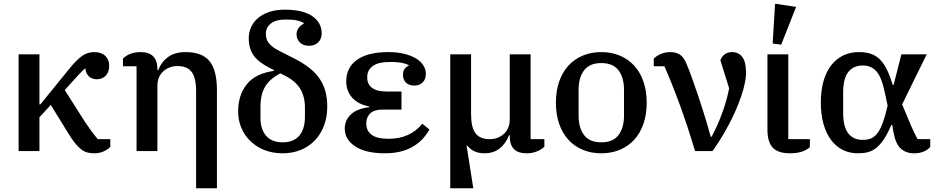

<svg xmlns="http://www.w3.org/2000/svg" viewBox="-20 -812 5044 1032"><path d="M80 -520H192V-251H197L345 -433Q368 -462 386.5 -481Q405 -500 421.5 -511.5Q438 -523 454 -527.5Q470 -532 488 -532Q525 -532 546 -511.5Q567 -491 567 -459Q567 -425 548.5 -405.5Q530 -386 501 -386Q475 -386 458.5 -401Q442 -416 439 -443H435Q423 -432 407 -415Q391 -398 375 -380L328 -328L436 -158Q450 -137 470 -109.5Q490 -82 506 -64H573V-23Q559 -8 536.5 2Q514 12 487 12Q466 12 449 7.5Q432 3 415.5 -10Q399 -23 381.5 -45Q364 -67 343 -102L253 -248L192 -182V0H80Z M714 -456H641V-497Q676 -532 736 -532Q826 -532 826 -441V-435H830Q848 -480 884 -506Q920 -532 977 -532Q1067 -532 1106.5 -483Q1146 -434 1146 -328V200H1034V-322Q1034 -394 1010 -425.5Q986 -457 934 -457Q889 -457 857.5 -428.5Q826 -400 826 -349V0H714Z M1499 12Q1446 12 1402.5 -5Q1359 -22 1327 -52.5Q1295 -83 1277.5 -124Q1260 -165 1260 -213Q1260 -301 1306.5 -359Q1353 -417 1452 -431V-436L1431 -446Q1368 -478 1342.5 -515Q1317 -552 1317 -606Q1317 -639 1330 -667Q1343 -695 1367.5 -715.5Q1392 -736 1428 -748Q1464 -760 1509 -760Q1609 -760 1659 -725Q1709 -690 1709 -633Q1709 -603 1690.5 -584.5Q1672 -566 1641 -566Q1610 -566 1592 -583.5Q1574 -601 1574 -627Q1574 -646 1584.5 -661Q1595 -676 1612 -684V-689Q1596 -698 1574.5 -702.5Q1553 -707 1516 -707Q1462 -707 1435.5 -685.5Q1409 -664 1409 -632Q1409 -618 1412 -605.5Q1415 -593 1423.5 -582Q1432 -571 1446 -560Q1460 -549 1482 -538L1561 -498Q1610 -473 1644 -446Q1678 -419 1699 -387.5Q1720 -356 1729.5 -319.5Q1739 -283 1739 -239Q1739 -182 1721 -135.5Q1703 -89 1671 -56Q1639 -23 1595 -5.5Q1551 12 1499 12ZM1499 -47Q1558 -47 1588.5 -82.5Q1619 -118 1619 -184V-235Q1619 -293 1593.5 -335Q1568 -377 1512 -405L1487 -418Q1427 -386 1403.5 -343.5Q1380 -301 1380 -244V-178Q1380 -117 1410.5 -82Q1441 -47 1499 -47Z M2049 12Q1946 12 1889.5 -25Q1833 -62 1833 -122Q1833 -164 1864.5 -195.5Q1896 -227 1964 -236V-240Q1905 -251 1873 -287Q1841 -323 1841 -376Q1841 -410 1854.5 -438.5Q1868 -467 1895.5 -488Q1923 -509 1965.5 -520.5Q2008 -532 2067 -532Q2116 -532 2153.5 -522.5Q2191 -513 2216.5 -497.5Q2242 -482 2255.5 -460.5Q2269 -439 2269 -415Q2269 -386 2252 -369Q2235 -352 2207 -352Q2178 -352 2162 -368Q2146 -384 2146 -411Q2146 -430 2155 -442Q2164 -454 2177 -459V-462Q2162 -470 2139 -474.5Q2116 -479 2079 -479Q2013 -479 1983.5 -457Q1954 -435 1954 -400V-394Q1954 -359 1980 -339.5Q2006 -320 2060 -320H2138V-223H2037Q1991 -223 1970 -202.5Q1949 -182 1949 -152V-146Q1949 -109 1977.5 -87.5Q2006 -66 2069 -66Q2184 -66 2250 -147L2288 -116Q2253 -53 2193.5 -20.5Q2134 12 2049 12Z M2400 -520H2512V-199Q2512 -127 2536 -95.5Q2560 -64 2612 -64Q2657 -64 2688.5 -92.5Q2720 -121 2720 -172V-520H2832V-64H2906V-23Q2889 -7 2864 2.5Q2839 12 2810 12Q2720 12 2720 -79V-85H2716Q2698 -39 2665 -13.5Q2632 12 2584 12Q2524 12 2492 -29H2488L2524 200H2400Z M3212 -47Q3275 -47 3304.5 -86Q3334 -125 3334 -190V-330Q3334 -395 3304.5 -434Q3275 -473 3212 -473Q3149 -473 3119.5 -434Q3090 -395 3090 -330V-190Q3090 -125 3119.5 -86Q3149 -47 3212 -47ZM3212 12Q3157 12 3112 -7Q3067 -26 3035 -61Q3003 -96 2985.5 -146.5Q2968 -197 2968 -260Q2968 -323 2985.5 -373.5Q3003 -424 3035 -459Q3067 -494 3112 -513Q3157 -532 3212 -532Q3267 -532 3312 -513Q3357 -494 3389 -459Q3421 -424 3438.5 -373.5Q3456 -323 3456 -260Q3456 -197 3438.5 -146.5Q3421 -96 3389 -61Q3357 -26 3312 -7Q3267 12 3212 12Z M3716 0Q3676 -134 3632.5 -252.5Q3589 -371 3551 -456H3494V-497Q3510 -513 3533.5 -522.5Q3557 -532 3583 -532Q3614 -532 3635 -518Q3656 -504 3670 -469Q3684 -436 3700.5 -390Q3717 -344 3734.5 -292Q3752 -240 3769 -184.5Q3786 -129 3800 -77H3805Q3820 -105 3835 -138.5Q3850 -172 3862.5 -206.5Q3875 -241 3884.5 -275Q3894 -309 3899 -338L3852 -488Q3869 -532 3916 -532Q3949 -532 3969.5 -506Q3990 -480 3990 -420Q3990 -388 3977.5 -340Q3965 -292 3941.5 -235.5Q3918 -179 3884.5 -118.5Q3851 -58 3810 0Z M4217 -520V-64H4333V-21Q4297 12 4226 12Q4163 12 4134 -18Q4105 -48 4105 -115V-520ZM4133 -578 4146 -792 4259 -775 4179 -572Z M4980 -22Q4967 -7 4945 2.5Q4923 12 4894 12Q4850 12 4822 -13Q4794 -38 4782 -103L4776 -140H4771L4763 -123Q4745 -83 4726.5 -57Q4708 -31 4688 -15.5Q4668 0 4644.5 6Q4621 12 4591 12Q4547 12 4510.5 -6Q4474 -24 4447.5 -59Q4421 -94 4406.5 -145Q4392 -196 4392 -261Q4392 -326 4406.5 -376.5Q4421 -427 4448 -461.5Q4475 -496 4512.5 -514Q4550 -532 4596 -532Q4627 -532 4652 -525.5Q4677 -519 4697.5 -503Q4718 -487 4734.5 -460.5Q4751 -434 4765 -395L4779 -355H4783L4825 -520H4961L4829 -251L4877 -136Q4885 -118 4894 -99Q4903 -80 4912 -64H4980ZM4734 -323Q4717 -401 4689 -430.5Q4661 -460 4618 -460Q4567 -460 4539.5 -425Q4512 -390 4512 -314V-207Q4512 -130 4539.5 -95Q4567 -60 4618 -60Q4639 -60 4656.5 -66Q4674 -72 4688 -86.5Q4702 -101 4714 -126Q4726 -151 4737 -190L4751 -244Z"/></svg>

Font: IBM Plex Serif Medm
Style: Regular
Weight: 500
Designer: Mike Abbink, Paul van der Laan, Pieter van Rosmalen
Foundry: Bold Monday
Version: Version 3.001